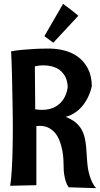

<svg xmlns="http://www.w3.org/2000/svg" viewBox="-20 -954 515 987"><path d="M333 8.8Q322.8 -5.4 317.6 -22.9Q312.5 -40.5 310.1 -56.4Q307.6 -72.3 307.4 -84Q307.1 -95.7 307.1 -98.1Q307.1 -113.8 305.9 -135.5Q304.7 -157.2 300.3 -180.4Q295.9 -203.6 287.8 -226.3Q279.8 -249 265.9 -267.1Q252 -285.2 231.7 -296.1Q211.4 -307.1 183.1 -307.1Q179.2 -307.1 175 -306.6Q170.9 -306.2 167 -306.2V-2L32.2 1Q35.2 -16.1 37.4 -39.3Q39.6 -62.5 41 -88.6Q42.5 -114.7 43.5 -143.1Q44.4 -171.4 44.9 -198.7Q45.4 -226.1 45.7 -251.7Q45.9 -277.3 45.9 -297.9Q45.9 -313.5 45.7 -343.8Q45.4 -374 44.7 -411.9Q43.9 -449.7 43.2 -491.5Q42.5 -533.2 41.5 -571.5Q40.5 -609.9 39.3 -641.4Q38.1 -672.9 37.1 -689.9Q64 -695.3 94.7 -698Q125.5 -700.7 151.9 -702.1Q182.6 -704.1 212.9 -704.1Q261.7 -706.1 304.7 -696Q347.7 -686 380.1 -662.4Q412.6 -638.7 431.9 -601.3Q451.2 -564 452.1 -512.2Q444.3 -475.6 427.2 -444.3Q419.9 -431.2 409.9 -417.2Q399.9 -403.3 386.5 -391.1Q373 -378.9 356 -368.9Q338.9 -358.9 317.9 -353Q349.1 -340.8 368.7 -324.5Q388.2 -308.1 399.4 -287.8Q410.6 -267.6 415.8 -244.4Q420.9 -221.2 423.1 -195.6Q425.3 -169.9 426.8 -142.8Q428.2 -115.7 432.1 -87.9Q436 -66.9 441.9 -47.9Q447.3 -31.2 455.3 -14.4Q463.4 2.4 475.1 13.2ZM328.1 -505.9Q327.6 -537.1 314.5 -562Q308.6 -572.3 299.6 -582.5Q290.5 -592.8 277.1 -600.6Q263.7 -608.4 244.9 -613.3Q226.1 -618.2 201.2 -618.2Q182.1 -618.2 159.2 -612.8L161.1 -392.1Q169.9 -390.6 178.7 -389.9Q187.5 -389.2 194.8 -389.2Q218.3 -389.2 236.3 -394Q254.4 -398.9 268.1 -407.2Q281.7 -415.5 291.5 -425.8Q301.3 -436 308.1 -447.3Q323.7 -473.1 328.1 -505.9ZM304.2 -934.1Q316.4 -925.3 330.3 -914.8Q344.2 -904.3 356 -895Q369.6 -884.3 382.8 -873L253.9 -734.4L208 -768.1Z"/></svg>

Font: Rum Raisin
Style: Regular
Weight: 400
Designer: Astigmatic (AOETI)
Foundry: Astigmatic (AOETI)
Version: Version 1.000